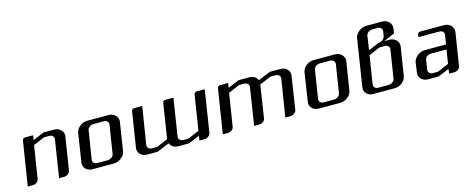

<svg xmlns="http://www.w3.org/2000/svg" viewBox="-30 -841 3041 1243"><g transform="rotate(-15 1490.0 -219.0)"><path d="M43.9 0 90.8 -295.9Q93.8 -312 109.9 -312H163.1L158.2 -280.8L232.9 -312H303.2Q332.5 -312 349.1 -293.9Q363.8 -279.3 363.8 -259.3Q363.8 -255.9 362.8 -250L328.1 -30.8Q326.2 -17.1 314 -8.8Q302.2 0 288.1 0H253.9L293 -250Q294.9 -263.2 286.1 -272Q277.3 -280.8 263.2 -280.8H228L152.8 -249L118.2 -30.8Q116.2 -17.1 104 -8.8Q92.3 0 78.1 0Z M418.9 -52.2Q418.9 -55.2 419.9 -62L448.7 -250Q452.1 -274.4 475.6 -293.9Q497.1 -312 528.8 -312H668.9Q696.8 -312 714.4 -293.5Q729 -277.3 729 -257.3Q729 -252.4 728.5 -250L698.7 -62Q695.3 -36.6 671.4 -18.1Q648.4 0 619.6 0H478.5Q449.2 0 432.6 -18.1Q418.9 -32.2 418.9 -52.2ZM488.8 -62Q486.8 -47.9 495.1 -39.6Q503.9 -30.8 518.6 -30.8H588.9Q602.5 -30.8 614.7 -40Q627 -48.3 628.9 -62L658.7 -250Q660.6 -263.2 651.9 -272Q643.1 -280.8 628.9 -280.8H558.6Q543.9 -280.8 532.2 -272Q521 -263.2 518.6 -250Z M784.7 -52.7Q784.7 -55.2 785.6 -62L822.3 -295.9Q825.2 -312 841.3 -312H894.5L854.5 -62Q852.5 -48.8 861.3 -40Q870.6 -30.8 884.3 -30.8H919.4L994.6 -63L1031.2 -295.9Q1034.2 -312 1051.3 -312H1103.5L1064.5 -62Q1062.5 -48.8 1071.3 -40Q1080.6 -30.8 1094.2 -30.8H1129.4L1204.6 -63L1241.2 -295.9Q1244.1 -312 1262.2 -312H1313.5L1269.5 -30.8Q1267.1 -16.6 1254.4 -8.8Q1242.7 0 1229.5 0H1194.3L1199.2 -30.8L1124.5 0H1054.7Q1012.2 0 997.6 -34.2L914.6 0H844.2Q814.9 0 798.3 -18.1Q784.7 -33.2 784.7 -52.7Z M1351.1 0 1397.9 -295.9Q1400.9 -312 1417 -312H1470.2L1465.3 -280.8L1540 -312H1610.4Q1652.3 -312 1667 -277.8L1750 -312H1820.3Q1849.6 -312 1866.2 -293.9Q1879.9 -278.8 1879.9 -259.3Q1879.9 -256.8 1878.9 -250L1845.2 -30.8Q1842.8 -16.6 1830.1 -8.8Q1818.4 0 1805.2 0H1770L1810.1 -250Q1812 -263.2 1803.2 -272Q1794.4 -280.8 1780.3 -280.8H1745.1L1668.9 -249L1635.3 -30.8Q1633.3 -17.1 1621.1 -8.8Q1609.4 0 1595.2 0H1561L1600.1 -250Q1602.1 -263.2 1593.3 -272Q1584.5 -280.8 1570.3 -280.8H1535.2L1460 -249L1425.3 -30.8Q1423.3 -17.1 1411.1 -8.8Q1399.4 0 1385.3 0Z M1936 -52.2Q1936 -55.2 1937 -62L1965.8 -250Q1969.2 -274.4 1992.7 -293.9Q2014.2 -312 2045.9 -312H2186Q2213.9 -312 2231.4 -293.5Q2246.1 -277.3 2246.1 -257.3Q2246.1 -252.4 2245.6 -250L2215.8 -62Q2212.4 -36.6 2188.5 -18.1Q2165.5 0 2136.7 0H1995.6Q1966.3 0 1949.7 -18.1Q1936 -32.2 1936 -52.2ZM2005.9 -62Q2003.9 -47.9 2012.2 -39.6Q2021 -30.8 2035.6 -30.8H2106Q2119.6 -30.8 2131.8 -40Q2144 -48.3 2146 -62L2175.8 -250Q2177.7 -263.2 2168.9 -272Q2160.2 -280.8 2146 -280.8H2075.7Q2061 -280.8 2049.3 -272Q2038.1 -263.2 2035.6 -250Z M2301.8 -51.8Q2301.8 -54.2 2302.7 -62L2351.6 -375Q2355 -399.4 2378.4 -418.9Q2400.9 -438 2430.7 -438H2536.6Q2564.5 -438 2582 -418.9Q2594.7 -405.3 2596.2 -386.2Q2596.2 -378.9 2595.7 -375L2590.3 -344.2L2516.6 -312H2551.8Q2579.6 -312 2597.2 -293.5Q2609.9 -279.8 2611.3 -259.3Q2611.3 -257.8 2610.4 -250L2580.6 -62Q2576.2 -35.6 2553.7 -18.1Q2531.2 0 2501.5 0H2361.3Q2331.1 0 2314.5 -18.1Q2301.8 -31.2 2301.8 -51.8ZM2371.6 -62Q2369.6 -47.9 2377.9 -39.6Q2386.7 -30.8 2401.4 -30.8H2471.7Q2485.4 -30.8 2497.6 -40Q2509.8 -48.3 2511.7 -62L2541.5 -250Q2543.5 -263.2 2534.7 -272Q2525.9 -280.8 2511.7 -280.8H2476.6L2401.4 -249ZM2406.7 -280.8 2481.4 -312Q2495.6 -312 2506.3 -320.8Q2519 -331.1 2521.5 -344.2L2526.4 -375Q2528.3 -388.2 2519.5 -397Q2510.7 -405.8 2496.6 -405.8H2461.4Q2446.8 -405.8 2435.1 -397Q2421.9 -386.2 2420.4 -375Z M2667.5 -52.2Q2667.5 -55.2 2668.5 -62L2677.2 -125Q2680.7 -149.4 2704.1 -168.9Q2726.6 -188 2757.3 -188H2897.5L2907.2 -250Q2909.2 -262.7 2900.4 -271.5Q2892.1 -279.8 2877.4 -279.8H2737.3L2739.3 -295.9Q2742.2 -312 2759.3 -312H2917.5Q2945.3 -312 2962.9 -293.5Q2977.5 -277.3 2977.5 -257.3Q2977.5 -252.4 2977.1 -250L2942.4 -30.8Q2940.4 -17.1 2928.2 -8.8Q2916.5 0 2902.3 0H2868.2L2872.1 -30.8L2797.4 0H2727.1Q2697.8 0 2681.2 -18.1Q2667.5 -32.2 2667.5 -52.2ZM2737.3 -62Q2735.4 -48.8 2744.1 -40Q2753.4 -30.8 2767.1 -30.8H2802.2L2877.4 -63L2892.1 -155.8H2787.1Q2772.5 -155.8 2760.7 -147Q2749.5 -138.2 2747.1 -125Z"/></g></svg>

Font: Hhenum
Style: Italic
Weight: 400
Designer: T. Christopher White
Version: Version 1.0